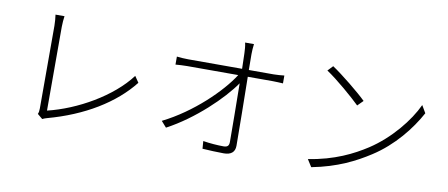

<svg xmlns="http://www.w3.org/2000/svg" viewBox="-69 -1050 3138 1346"><g transform="rotate(10 1500.0 -376.5)"><path d="M274 3C285 -3 297 -6 306 -9C563 -79 768 -204 894 -364L864 -408C742 -245 505 -111 297 -61V-657C297 -680 300 -717 303 -734H239C242 -719 245 -676 245 -656V-67C245 -49 243 -38 238 -27Z M1641 -587C1641 -639 1640 -679 1640 -699C1640 -724 1642 -747 1645 -772H1582C1588 -747 1589 -720 1590 -699C1591 -679 1592 -639 1593 -587H1210C1181 -587 1158 -589 1128 -592V-535C1158 -537 1178 -539 1210 -539H1574C1496 -415 1310 -233 1102 -130L1139 -88C1331 -190 1513 -366 1594 -484C1596 -336 1598 -155 1598 -68C1598 -42 1589 -29 1559 -29C1519 -29 1462 -33 1413 -41L1417 13C1462 16 1524 19 1569 19C1620 19 1648 -3 1648 -49C1648 -169 1644 -386 1642 -539H1819C1842 -539 1874 -537 1893 -536V-592C1875 -590 1841 -587 1818 -587Z M2219 -716 2184 -679C2259 -630 2382 -523 2432 -474L2471 -513C2418 -565 2290 -669 2219 -716ZM2157 -44 2190 8C2372 -27 2497 -92 2596 -156C2742 -250 2848 -385 2912 -503L2881 -556C2827 -439 2710 -294 2566 -200C2472 -139 2341 -72 2157 -44Z"/></g></svg>

Font: Genne Gothic Light
Style: Regular
Weight: 300
Designer: Ryoko NISHIZUKA (kana & ideographs); Paul D. Hunt (Latin, Greek & Cyrillic); Wenlong ZHANG (bopomofo); Sandoll Communica
Foundry: Adobe Systems Incorporated
Version: Version 1.004;PS 1.004;hotconv 16.6.51;makeotf.lib2.5.65220